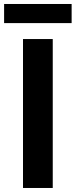

<svg xmlns="http://www.w3.org/2000/svg" viewBox="-59 -934 375 954"><path d="M55.3 0V-740H203.1V0ZM-38.6 -819.2V-914.2H296.9V-819.2Z"/></svg>

Font: Encode Sans Condensed Thin
Style: Regular
Weight: 100
Width: 3
Designer: Multiple Designers
Foundry: Impallari Type
Version: Version 3.002